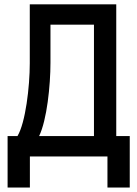

<svg xmlns="http://www.w3.org/2000/svg" viewBox="-20 -713 626 875"><path d="M14.6 141.6H116.2V0H469.7V141.6H571.3V-92.8H509.8V-693.4H115.7V-424.3C115.7 -317.4 96.2 -153.3 59.6 -92.8H14.6ZM408.2 -92.8H158.2C193.8 -166 210 -323.2 210 -427.2V-600.6H408.2Z"/></svg>

Font: Cascadia Code PL
Style: Regular
Weight: 400
Monospace: yes
Designer: Aaron Bell
Foundry: Saja Typeworks
Version: Version 2404.023